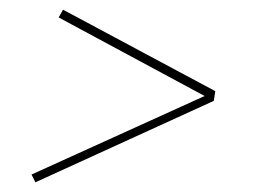

<svg xmlns="http://www.w3.org/2000/svg" viewBox="-20 -538 540 396"><path d="M53 -162 45 -178 402 -340 101 -502 110 -518 424 -350 421 -330Z"/></svg>

Font: Iosevka Curly Slab ThObl
Style: Regular
Weight: 100
Italic angle: -9°
Monospace: yes
Designer: Belleve Invis
Foundry: Belleve Invis
Version: Version 11.0.0; ttfautohint (v1.8.3)